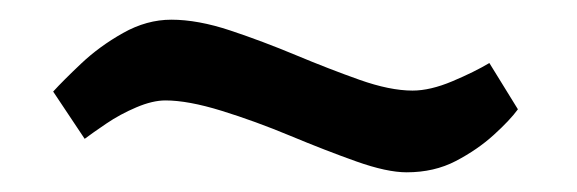

<svg xmlns="http://www.w3.org/2000/svg" viewBox="-20 -386 586 195"><path d="M393 -211Q373 -211 342 -222Q311 -233 275 -248Q239 -263 205 -273.5Q171 -284 148 -284Q135 -284 118.5 -277Q102 -270 88 -260.5Q74 -251 66 -245L34 -293Q44 -304 62.5 -321.5Q81 -339 105 -352.5Q129 -366 154 -366Q181 -366 214 -355Q247 -344 280.5 -330Q314 -316 345 -305Q376 -294 399 -294Q417 -294 439.5 -303.5Q462 -313 477 -322L506 -275Q498 -264 481.5 -249Q465 -234 443 -222.5Q421 -211 393 -211Z"/></svg>

Font: Ruda Medium
Style: Regular
Weight: 500
Version: Version 2.001